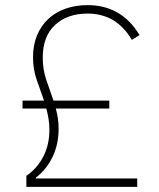

<svg xmlns="http://www.w3.org/2000/svg" viewBox="-20 -730 623 750"><path d="M83 0V-43Q125 -72 149 -118Q173 -164 173 -224Q173 -246 169.5 -266.5Q166 -287 161 -306H68V-337H152Q138 -378 123.5 -418Q109 -458 109 -507Q109 -554 124.5 -591.5Q140 -629 168 -655.5Q196 -682 235.5 -696Q275 -710 322 -710Q455 -710 525 -593L495 -574Q435 -677 322 -677Q243 -677 195 -632.5Q147 -588 147 -505Q147 -457 161 -417.5Q175 -378 189 -337H407V-306H198Q203 -288 206 -268Q209 -248 209 -227Q209 -167 185.5 -117.5Q162 -68 120 -36V-33H516V0Z"/></svg>

Font: IBM Plex Sans Hebrew ExtraLight
Style: Regular
Weight: 200
Designer: Mike Abbink, Paul van der Laan, Pieter van Rosmalen, Yanek Iontef
Foundry: Bold Monday
Version: Version 1.2